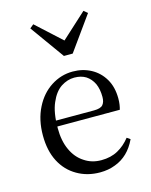

<svg xmlns="http://www.w3.org/2000/svg" viewBox="-112 -802 698 887"><g transform="rotate(-15 236.5 -358.5)"><path d="M256 12Q296 12 329 -1Q362 -13 388 -38Q413 -62 431 -100L415 -111Q389 -78 356 -60Q322 -41 276 -41Q230 -41 195 -65Q159 -88 139 -132Q119 -175 119 -236Q119 -311 139 -356Q158 -401 189 -422Q220 -442 253 -442Q285 -442 308 -428Q331 -413 344 -386Q356 -359 356 -322Q356 -298 345 -285Q334 -272 302 -272H73V-244H418Q421 -254 423 -267Q425 -280 425 -296Q425 -351 402 -390Q379 -429 340 -450Q301 -471 253 -471Q197 -471 149 -440Q101 -409 73 -353Q44 -296 44 -221Q44 -148 71 -96Q98 -44 147 -16Q195 12 256 12ZM134 -729 116 -714 233 -551H275L392 -714L374 -729L222 -590H286Z"/></g></svg>

Font: Source Serif 4 48pt
Style: Regular
Weight: 400
Designer: Frank Grie√ühammer
Foundry: Adobe Systems Incorporated
Version: Version 4.004;hotconv 1.0.116;makeotfexe 2.5.65601